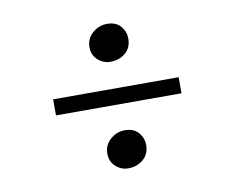

<svg xmlns="http://www.w3.org/2000/svg" viewBox="-61 -621 791 647"><g transform="rotate(-10 334.5 -297.0)"><path d="M332 -415Q308 -415 289.2 -431.8Q270.5 -448.5 270.5 -475.5Q270.5 -504.5 292.2 -523.8Q314 -543 342 -543Q372.5 -543 388.5 -524.5Q404.5 -506 404.5 -482Q404.5 -450.5 383.5 -432.8Q362.5 -415 332 -415ZM549 -324V-269H119.5V-324ZM267.5 -112Q267.5 -141 289.2 -160.2Q311 -179.5 339 -179.5Q369.5 -179.5 385.5 -160.8Q401.5 -142 401.5 -118.5Q401.5 -87 380.2 -69Q359 -51 328.5 -51Q305 -51 286.2 -67.8Q267.5 -84.5 267.5 -112Z"/></g></svg>

Font: Merriweather 96pt
Style: Regular
Weight: 400
Version: Version 2.100